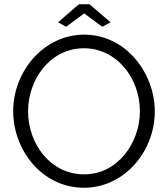

<svg xmlns="http://www.w3.org/2000/svg" viewBox="-20 -878 791 903"><path d="M291 -752 376 -815 461 -752 500 -773 401 -858H351L253 -773ZM375 5C564 5 708 -165 708 -354C708 -532 574 -715 376 -715C187 -715 42 -544 42 -355C42 -173 177 5 375 5ZM112 -355C112 -502 214 -651 375 -651C529 -651 638 -510 638 -355C638 -209 536 -58 375 -58C219 -58 112 -200 112 -355Z"/></svg>

Font: Raleway Reg
Style: Regular
Weight: 400
Designer: Matt McInerney, Pablo Impallari, Rodrigo Fuenzalida
Foundry: Matt McInerney, Pablo Impallari, Rodrigo Fuenzalida
Version: Version 3.00 July 28, 2015